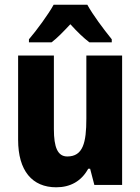

<svg xmlns="http://www.w3.org/2000/svg" viewBox="-20 -786 597 816"><path d="M351 -766H208C187 -727 135 -656 103 -619V-606H199C223 -624 248 -650 279 -683C309 -650 335 -625 360 -606H455V-619C418 -665 376 -721 351 -766ZM499 -550H347V-282C347 -180 333 -121 266 -121C225 -121 209 -160 209 -237V-550H57V-192C57 -60 117 10 219 10C279 10 326 -16 355 -69H363L381 0H499Z"/></svg>

Font: Noto Sans Georgian Condensed ExtraBold
Style: Regular
Weight: 800
Width: 3
Designer: Monotype Design Team, Akaki Razmadze
Foundry: Google LLC
Version: Version 2.005